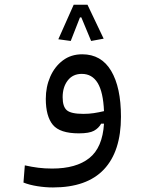

<svg xmlns="http://www.w3.org/2000/svg" viewBox="-20 -575 626 823"><path d="M207 228.5Q174.3 228.5 140.4 223.1Q106.4 217.8 80.6 207.5L86.4 133.8Q116.7 140.6 144 144Q171.4 147.5 203.6 147.5Q306.6 147.5 363 102.5Q419.4 57.6 425.8 -44.9H413.6Q402.8 -25.4 382.6 -14.4Q362.3 -3.4 317.9 -3.4Q236.8 -3.4 206.5 -40Q176.3 -76.7 176.3 -151.4Q176.3 -202.6 195.3 -246.1Q214.4 -289.6 249.3 -315.9Q284.2 -342.3 332.5 -342.3Q414.1 -342.3 456.3 -271.5Q498.5 -200.7 498.5 -74.7Q498.5 73.7 425.5 151.1Q352.5 228.5 207 228.5ZM425.8 -98.6Q422.4 -180.2 398.7 -219.2Q375 -258.3 330.6 -258.3Q292 -258.3 270.3 -230Q248.5 -201.7 248.5 -158.2Q248.5 -117.7 266.6 -102.3Q284.7 -86.9 337.4 -86.9Q361.3 -86.9 382.3 -90.1Q403.3 -93.3 425.8 -98.6ZM355 -554.7 424.3 -409.2 370.6 -399.4 328.6 -500.5H322.8L283.2 -399.4L230 -406.7L295.9 -554.7Z"/></svg>

Font: Cascadia Mono NF SemiLight
Style: Regular
Weight: 350
Monospace: yes
Designer: Aaron Bell
Foundry: Saja Typeworks
Version: Version 2404.023; ttfautohint (v1.8.4)